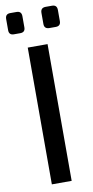

<svg xmlns="http://www.w3.org/2000/svg" viewBox="-97 -914 462 954"><g transform="rotate(-10 134.0 -437.0)"><path d="M184 -690V0H84V-690ZM239 -874Q264 -874 264 -848V-792Q264 -767 239 -767H207Q181 -767 181 -792V-848Q181 -874 207 -874ZM60 -874Q85 -874 85 -848V-792Q85 -767 60 -767H28Q3 -767 3 -792V-848Q3 -874 28 -874Z"/></g></svg>

Font: Exo 2 Medium
Style: Regular
Weight: 500
Designer: Natanael Gama
Foundry: Natanael Gama
Version: Version 2.010